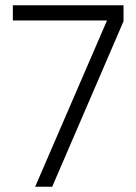

<svg xmlns="http://www.w3.org/2000/svg" viewBox="-20 -716 520 732"><path d="M29 -696H451V-635L179 -4H114L388 -638H29Z"/></svg>

Font: IngvarSans
Style: Regular
Weight: 400
Version: Version 1.000